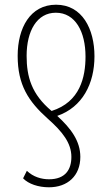

<svg xmlns="http://www.w3.org/2000/svg" viewBox="-20 -559 456 815"><path d="M218 -539C108 -539 55 -440 55 -322C55 -199 100 -129 183 -55C245 0 283 48 283 107C283 160 258 202 188 202C156 202 121 192 94 166L78 198C101 222 143 236 188 236C267 236 321 187 321 107C321 39 280 -15 223 -67C330 -104 381 -204 381 -320C381 -436 329 -539 218 -539ZM217 -505C300 -505 343 -424 343 -319C343 -232 320 -126 199 -88C114 -159 93 -233 93 -322C93 -428 137 -505 217 -505Z"/></svg>

Font: Noto Sans ExtraCondensed ExtraLight
Style: Regular
Weight: 200
Width: 2
Designer: Monotype Design Team
Foundry: Monotype Imaging Inc.
Version: Version 2.013